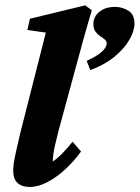

<svg xmlns="http://www.w3.org/2000/svg" viewBox="-20 -703 531 730"><path d="M92.8 7.8Q63.5 7.8 46.9 -7.3Q30.3 -22.5 30.3 -52.7Q30.3 -66.4 32.2 -81.1Q34.2 -95.7 40 -122.6Q45.9 -149.4 57.6 -199.2L154.3 -579.1L84 -588.9L93.8 -631.8L303.7 -682.6L329.1 -664.1Q309.6 -598.6 295.9 -548.8Q282.2 -499 272.5 -462.9L202.1 -204.1Q195.3 -175.8 189.9 -153.8Q184.6 -131.8 182.6 -115.2Q180.7 -98.6 180.7 -88.9Q198.2 -100.6 217.3 -120.1Q236.3 -139.6 255.9 -164.1L288.1 -127Q263.7 -92.8 230.5 -61.5Q197.3 -30.3 161.6 -11.2Q126 7.8 92.8 7.8ZM323.2 -436.5 309.6 -471.7Q348.6 -489.3 367.2 -506.3Q385.7 -523.4 385.7 -538.1Q385.7 -546.9 377.9 -553.2Q370.1 -559.6 360.4 -565.9Q350.6 -572.3 342.8 -583Q335 -593.8 335 -611.3Q335 -639.6 357.9 -658.2Q380.9 -676.8 417 -676.8Q444.3 -676.8 467.8 -662.6Q491.2 -648.4 491.2 -613.3Q491.2 -585 471.7 -551.3Q452.1 -517.6 414.6 -486.8Q377 -456.1 323.2 -436.5Z"/></svg>

Font: Crimson Pro ExtraBold
Style: Italic
Weight: 800
Italic angle: -12°
Designer: Jacques Le Bailly
Foundry: Baron von Fonthausen
Version: Version 1.003